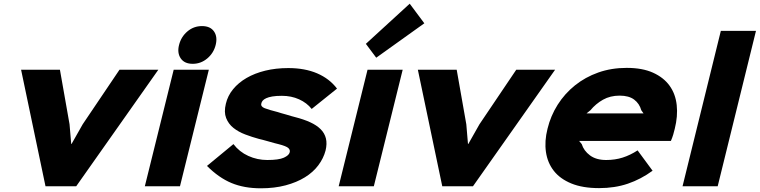

<svg xmlns="http://www.w3.org/2000/svg" viewBox="-20 -1007 4107 1038"><path d="M836 -630 392 0H226L94 -630H304L356 -335L365 -229H367L427 -335L626 -630Z M1146 -764Q1135 -720 1100.5 -691Q1066 -662 1022 -662Q977 -662 957 -691.5Q937 -721 948 -764Q959 -808 993 -837Q1027 -866 1072 -866Q1117 -866 1137 -837Q1157 -808 1146 -764ZM953 0H763L919 -630H1109Z M1740 -193Q1729 -151 1701 -113.5Q1673 -76 1628.5 -48.5Q1584 -21 1524 -5Q1464 11 1390 11Q1300 11 1231.5 -17.5Q1163 -46 1099 -110L1242 -228Q1274 -186 1322.5 -164Q1371 -142 1425 -142Q1487 -142 1514.5 -154.5Q1542 -167 1546 -183Q1550 -196 1539 -206.5Q1528 -217 1485 -228Q1480 -229 1465 -233Q1450 -237 1433 -242Q1416 -247 1400.5 -251Q1385 -255 1380 -256Q1343 -266 1306 -280Q1269 -294 1242 -315.5Q1215 -337 1202.5 -369Q1190 -401 1201 -446Q1211 -489 1240 -524.5Q1269 -560 1313 -585.5Q1357 -611 1414 -625Q1471 -639 1539 -639Q1628 -639 1694.5 -610.5Q1761 -582 1802 -528L1665 -418Q1639 -451 1597 -470Q1555 -489 1504 -489Q1473 -489 1452.5 -485.5Q1432 -482 1419 -476Q1406 -470 1400 -462.5Q1394 -455 1393 -448Q1388 -431 1411 -422Q1434 -413 1482 -401Q1486 -399 1499.5 -395.5Q1513 -392 1528 -387.5Q1543 -383 1556.5 -379Q1570 -375 1575 -374Q1622 -362 1657 -346Q1692 -330 1713.5 -308.5Q1735 -287 1742 -258.5Q1749 -230 1740 -193Z M2274 -881 2014 -695 1958 -770 2195 -987ZM2001 0H1811L1967 -630H2157Z M2981 -630 2537 0H2371L2239 -630H2449L2501 -335L2510 -229H2512L2572 -335L2771 -630Z M3628 -311Q3625 -297 3619.5 -279Q3614 -261 3607 -245H3111L3125 -228Q3136 -192 3169.5 -167Q3203 -142 3257 -142Q3305 -142 3346 -155Q3387 -168 3427 -194L3508 -84Q3445 -38 3374.5 -14Q3304 10 3219 10Q3130 10 3069 -15Q3008 -40 2974 -83.5Q2940 -127 2931.5 -185.5Q2923 -244 2940 -311Q2957 -381 2995 -441Q3033 -501 3088.5 -545.5Q3144 -590 3214.5 -615Q3285 -640 3368 -640Q3453 -640 3510.5 -614Q3568 -588 3600 -543.5Q3632 -499 3638.5 -439Q3645 -379 3628 -311ZM3459 -394 3447 -411Q3437 -447 3408.5 -468.5Q3380 -490 3330 -490Q3279 -490 3240 -468Q3201 -446 3172 -411L3151 -394Z M3860 0H3670L3877 -840H4067Z"/></svg>

Font: TypoPRO Sinkin Sans
Style: 800 Black Italic
Weight: 900
Italic angle: -112°
Designer: Keith Bates
Foundry: K-Type
Version: Sinkin Sans (version 1.0)  by Keith Bates   •   © 2014   www